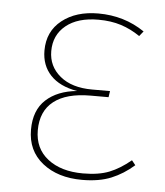

<svg xmlns="http://www.w3.org/2000/svg" viewBox="-44 -569 533 619"><g transform="rotate(5 222.0 -259.5)"><path d="M400 -484 387 -468Q358 -488 325.5 -498.5Q293 -509 252 -509Q185 -509 147 -478Q109 -447 109 -395Q109 -346 147 -314.5Q185 -283 251 -283H309L306 -263H248Q170 -263 129 -231Q88 -199 88 -137Q88 -78 131 -44.5Q174 -11 245 -11Q296 -11 330 -24.5Q364 -38 399 -67L411 -52Q377 -22 338 -6Q299 10 244 10Q165 10 115.5 -29.5Q66 -69 66 -137Q66 -200 103 -234Q140 -268 203 -274Q146 -284 116.5 -315.5Q87 -347 87 -395Q87 -457 132.5 -493Q178 -529 250 -529Q334 -529 400 -484Z"/></g></svg>

Font: Fira Sans Thin
Style: Regular
Weight: 100
Designer: bBox Type GmbH & Carrois Corporate GbR & Edenspiekermann AG
Foundry: bBox Type GmbH & Carrois Corporate GbR & Edenspiekermann AG
Version: Version 4.301